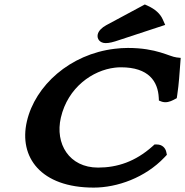

<svg xmlns="http://www.w3.org/2000/svg" viewBox="-20 -843 842 873"><path d="M727.7 -127.4 738.8 -139.1 736 -152.2C732.2 -170 717.6 -186 693.9 -186H682.5L673 -177.4C595.6 -108.4 513.4 -81 425.9 -81C294.5 -81 229.3 -189.4 256.7 -308.1C288.4 -445.5 401.1 -523.7 502.9 -535.4C512 -536.5 521.1 -537 530.1 -537C656 -537 698.2 -472.9 701.9 -398.2L702.5 -385.9L713.5 -381.5C723 -377.8 733.5 -377.5 743.3 -379.3C752.5 -381.1 761 -384.6 768.6 -388.6L783.7 -396.6L786 -412C793.6 -462.5 796.2 -509.1 800.2 -560.8L801.6 -579.8L783 -581.9C749.4 -585.6 692.8 -625 561.7 -625C541.6 -625 521.5 -623.7 501.7 -621.2C298.1 -597 139.8 -454 102.2 -291.1C64.7 -128.7 165 10 406 10C512.9 10 640 -35 727.7 -127.4ZM638.5 -822.7 463.2 -728.5C443.5 -718 428.1 -702.8 424.4 -687C419.7 -666.4 433.9 -647 460.5 -647C477 -647 495.5 -651.7 522 -660.9L731.1 -729.7L720 -754.8C708.2 -781.4 684.4 -801.8 651.8 -816.7Z"/></svg>

Font: Linux Libertine Mono O 
Style: Mono Bold Oblique
Weight: 400
Italic angle: -13°
Designer: Philipp H. Poll
Foundry: Philipp H. Poll
Version: Version 5.1.7